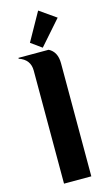

<svg xmlns="http://www.w3.org/2000/svg" viewBox="-144 -1012 609 1062"><g transform="rotate(-15 161.0 -481.0)"><path d="M83 0V-647.5Q83 -710.9 19.5 -732.4V-737.3H192.4Q239.3 -713.4 239.3 -647.5V0ZM192.4 -961.9 286.6 -896 164.1 -756.8 102.5 -801.3Z"/></g></svg>

Font: Berenika
Style: Bold
Weight: 700
Designer: Wojciech Kalinowski "wmk69" (wmk69@o2.pl)
Foundry: Wojciech Kalinowski "wmk69" (wmk69@o2.pl)
Version: Version 3.1.0; 2021-05-14